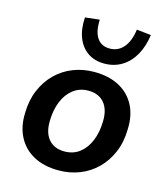

<svg xmlns="http://www.w3.org/2000/svg" viewBox="-113 -843 815 940"><g transform="rotate(15 294.0 -372.5)"><path d="M271 10Q197 10 144.5 -18.5Q92 -47 65 -99Q38 -151 41 -220Q42 -284 64 -336Q86 -388 123.5 -425Q161 -462 210.5 -481.5Q260 -501 317 -501Q391 -501 443.5 -473Q496 -445 523 -393.5Q550 -342 547 -272Q546 -207 524 -155Q502 -103 464.5 -66Q427 -29 377.5 -9.5Q328 10 271 10ZM275 -87Q320 -87 352 -112Q384 -137 401.5 -180Q419 -223 420 -277Q422 -338 393.5 -371.5Q365 -405 313 -405Q269 -405 236.5 -380Q204 -355 186.5 -312Q169 -269 168 -215Q166 -154 194.5 -120.5Q223 -87 275 -87ZM352 -553Q303 -553 268 -577Q233 -601 216 -644.5Q199 -688 203 -747L276 -755Q273 -695 294.5 -663Q316 -631 359 -631Q401 -631 428.5 -663Q456 -695 464 -755L537 -747Q529 -688 504.5 -644.5Q480 -601 441 -577Q402 -553 352 -553Z"/></g></svg>

Font: Nunito Sans 11pt
Style: Bold Italic
Weight: 700
Italic angle: -9°
Version: Version 3.101;gftools[0.9.27]